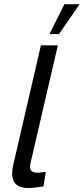

<svg xmlns="http://www.w3.org/2000/svg" viewBox="-20 -912 410 940"><path d="M222.2 -745.1 295.4 -891.6H369.6L269 -745.1ZM117.7 8.3Q19 8.3 44.9 -104.5L180.2 -689.9H263.2L130.9 -119.6Q123.5 -95.2 130.1 -80.8Q136.7 -66.4 163.6 -66.4Q176.8 -66.4 204.1 -70.8L192.9 0.5Q149.4 8.3 117.7 8.3Z"/></svg>

Font: HK Grotesk Medium Legacy Italic
Style: Regular
Weight: 500
Italic angle: -13°
Designer: Alfredo Marco Pradil
Foundry: Hanken Design Co.
Version: Version 2.022;PS 002.022;hotconv 1.0.88;makeotf.lib2.5.64775